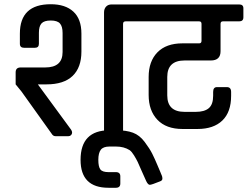

<svg xmlns="http://www.w3.org/2000/svg" viewBox="-20 -644 1171 908"><path d="M472 -19V-585Q472 -602 481.5 -612.5Q491 -623 508 -623H639Q658 -623 658 -605V-562Q658 -543 639 -543H574Q562 -543 562 -531V-19Q562 0 543 0H491Q472 0 472 -19ZM304 0H242Q231 0 224 -12L81 -212L54 -245V-302Q54 -325 78 -325H194Q276 -325 276 -398V-488Q276 -519 263.5 -533Q251 -547 220 -547Q189 -547 176.5 -533.5Q164 -520 164 -489V-437Q164 -418 145 -418H94Q74 -418 74 -437V-485Q74 -624 220 -624Q289 -624 327 -589Q365 -554 365 -485V-400Q365 -325 323.5 -285Q282 -245 200 -245H159L316 -31Q321 -24 321 -17Q321 -10 316 -5Q311 0 304 0Z M361 112Q361 -28 498 -28H531Q577 -28 608.5 -16.5Q640 -5 664 27Q688 59 700 83Q712 107 724.5 137Q737 167 738.5 170Q740 173 741.5 177.5Q743 182 745.5 187Q748 192 748 201Q748 210 736 214Q697 230 688.5 230Q680 230 671.5 212.5Q663 195 650 164.5Q637 134 631 121.5Q625 109 614 91Q603 73 593 66Q566 49 529 49H498Q468 49 456.5 64.5Q445 80 445 112Q445 144 454.5 157Q464 170 493 170H528Q549 170 549 190V224Q549 244 528 244H493Q361 244 361 112Z M843 -439H922Q933 -439 933 -451V-531Q933 -543 922 -543H629Q610 -543 610 -562V-605Q610 -623 629 -623H1111Q1131 -623 1131 -605V-562Q1131 -543 1111 -543H1034Q1023 -543 1023 -531V-402Q1023 -358 977 -358H853Q771 -358 771 -280V-193Q771 -115 853 -115H906Q947 -115 967.5 -132.5Q988 -150 988 -191V-209Q988 -232 1006 -232H1053Q1073 -232 1073 -209V-191Q1073 -114 1031.5 -74Q990 -34 914 -34H843Q766 -34 724.5 -77.5Q683 -121 683 -195V-280Q683 -354 724.5 -396.5Q766 -439 843 -439Z"/></svg>

Font: Rajdhani Semibold
Style: Regular
Weight: 600
Designer: Satya Rajpurohit, Jyotish Sonowal
Foundry: Indian Type Foundry
Version: Version 1.200;PS 1.0;hotconv 1.0.78;makeotf.lib2.5.61930; tt